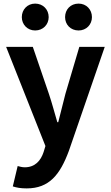

<svg xmlns="http://www.w3.org/2000/svg" viewBox="-20 -820 614 1065"><path d="M128 225C253 225 313 149 362 17L561 -560H420L343 -300C330 -248 316 -194 303 -142H298C282 -196 268 -250 251 -300L162 -560H14L232 -10L222 23C206 72 174 108 117 108C104 108 88 104 78 101L51 214C73 221 95 225 128 225ZM175 -651C219 -651 250 -684 250 -725C250 -767 219 -800 175 -800C132 -800 101 -767 101 -725C101 -684 132 -651 175 -651ZM416 -651C459 -651 490 -684 490 -725C490 -767 459 -800 416 -800C371 -800 341 -767 341 -725C341 -684 371 -651 416 -651Z"/></svg>

Font: Source Han Sans CN
Style: Bold
Weight: 700
Designer: Ryoko NISHIZUKA 西塚涼子 (kana, bopomofo & ideographs); Paul D. Hunt (Latin, Greek & Cyrillic); Sandoll Communications 산돌커뮤니
Foundry: Adobe
Version: Version 2.001;hotconv 1.0.107;makeotfexe 2.5.65593